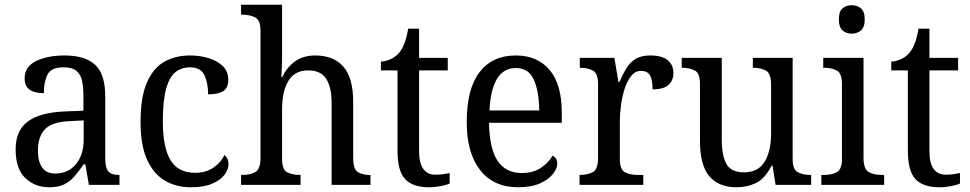

<svg xmlns="http://www.w3.org/2000/svg" viewBox="-20 -780 4092 810"><path d="M188 10Q127 10 86.5 -29Q46 -68 46 -150Q46 -230 98 -268Q150 -306 256 -310L332 -313V-373Q332 -410 326.5 -437.5Q321 -465 303 -480.5Q285 -496 248 -496Q196 -496 180.5 -465.5Q165 -435 165 -387Q125 -387 104.5 -402Q84 -417 84 -450Q84 -499 132.5 -522.5Q181 -546 253 -546Q338 -546 381 -507Q424 -468 424 -373V-114Q424 -72 437 -57Q450 -42 481 -42H484V0H355L340 -87H333Q314 -59 295 -37Q276 -15 251.5 -2.5Q227 10 188 10ZM213 -48Q268 -48 300.5 -87.5Q333 -127 333 -191V-272L275 -269Q199 -266 169.5 -234.5Q140 -203 140 -145Q140 -98 158 -73Q176 -48 213 -48Z M785 10Q723 10 675.5 -18Q628 -46 600.5 -106.5Q573 -167 573 -265Q573 -372 600.5 -433.5Q628 -495 675 -520.5Q722 -546 781 -546Q824 -546 861 -534.5Q898 -523 920.5 -500.5Q943 -478 943 -444Q943 -410 922.5 -396Q902 -382 858 -382Q858 -429 842.5 -462.5Q827 -496 781 -496Q746 -496 720.5 -476Q695 -456 681 -406Q667 -356 667 -266Q667 -159 699 -105Q731 -51 803 -51Q848 -51 880 -72.5Q912 -94 927 -126Q944 -112 944 -87Q944 -65 927 -42.5Q910 -20 875 -5Q840 10 785 10Z M997 0V-42H1004Q1035 -42 1057 -54Q1079 -66 1079 -114V-650Q1079 -695 1056.5 -706.5Q1034 -718 1004 -718H997V-760H1170V-537Q1170 -511 1168.5 -484Q1167 -457 1167 -455H1171Q1190 -496 1224.5 -521Q1259 -546 1310 -546Q1387 -546 1428.5 -499Q1470 -452 1470 -350V-114Q1470 -66 1489.5 -54Q1509 -42 1540 -42H1543V0H1379V-346Q1379 -411 1356.5 -447Q1334 -483 1280 -483Q1223 -483 1196.5 -438.5Q1170 -394 1170 -320V-109Q1170 -64 1192 -53Q1214 -42 1245 -42H1248V0Z M1790 10Q1721 10 1689 -24.5Q1657 -59 1657 -145V-483H1587V-520Q1606 -521 1626 -529.5Q1646 -538 1661 -554Q1676 -571 1685.5 -595Q1695 -619 1702 -659H1748V-536H1869V-483H1748V-143Q1748 -91 1766 -67Q1784 -43 1816 -43Q1834 -43 1848.5 -45Q1863 -47 1877 -50V-6Q1865 0 1840 5Q1815 10 1790 10Z M2165 10Q2063 10 2006 -62Q1949 -134 1949 -264Q1949 -405 2003 -475.5Q2057 -546 2156 -546Q2247 -546 2298.5 -485Q2350 -424 2350 -306V-262H2043Q2045 -152 2079.5 -101Q2114 -50 2181 -50Q2229 -50 2262 -72Q2295 -94 2311 -123Q2319 -120 2325 -111.5Q2331 -103 2331 -90Q2331 -70 2313 -46.5Q2295 -23 2258.5 -6.5Q2222 10 2165 10ZM2255 -314Q2254 -395 2232 -444Q2210 -493 2156 -493Q2104 -493 2076.5 -447Q2049 -401 2045 -314Z M2425 0V-42H2428Q2459 -42 2481 -54Q2503 -66 2503 -114V-426Q2503 -471 2481 -482.5Q2459 -494 2429 -494H2426V-536H2572L2589 -434H2593Q2606 -464 2621 -489.5Q2636 -515 2660 -530.5Q2684 -546 2723 -546Q2773 -546 2797 -526Q2821 -506 2821 -472Q2821 -441 2800.5 -422Q2780 -403 2733 -403Q2733 -444 2722 -462.5Q2711 -481 2684 -481Q2660 -481 2643 -460Q2626 -439 2615.5 -406.5Q2605 -374 2600 -337.5Q2595 -301 2595 -270V-109Q2595 -64 2617 -53Q2639 -42 2669 -42H2694V0Z M3087 10Q3012 10 2972.5 -36.5Q2933 -83 2933 -186V-427Q2933 -471 2911.5 -482.5Q2890 -494 2859 -494H2856V-536H3025V-190Q3025 -124 3044.5 -88.5Q3064 -53 3119 -53Q3179 -53 3206 -98Q3233 -143 3233 -216V-422Q3233 -470 3211.5 -482Q3190 -494 3159 -494H3156V-536H3324V-109Q3324 -64 3346.5 -53Q3369 -42 3399 -42H3402V0H3252L3239 -81H3235Q3207 -26 3169.5 -8Q3132 10 3087 10Z M3573 -638Q3550 -638 3534.5 -651.5Q3519 -665 3519 -698Q3519 -732 3534.5 -745Q3550 -758 3573 -758Q3596 -758 3612 -745Q3628 -732 3628 -698Q3628 -665 3612 -651.5Q3596 -638 3573 -638ZM3445 0V-42H3457Q3488 -42 3510 -53.5Q3532 -65 3532 -109V-426Q3532 -470 3511 -482Q3490 -494 3459 -494H3453V-536H3623V-114Q3623 -67 3644.5 -54.5Q3666 -42 3698 -42H3710V0Z M3943 10Q3874 10 3842 -24.5Q3810 -59 3810 -145V-483H3740V-520Q3759 -521 3779 -529.5Q3799 -538 3814 -554Q3829 -571 3838.5 -595Q3848 -619 3855 -659H3901V-536H4022V-483H3901V-143Q3901 -91 3919 -67Q3937 -43 3969 -43Q3987 -43 4001.5 -45Q4016 -47 4030 -50V-6Q4018 0 3993 5Q3968 10 3943 10Z"/></svg>

Font: Noto Serif SemiCondensed
Style: Regular
Weight: 400
Width: 4
Designer: Monotype Design Team
Foundry: Monotype Imaging Inc.
Version: Version 2.013